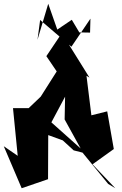

<svg xmlns="http://www.w3.org/2000/svg" viewBox="-27 -952 646 1019"><path d="M411 -142 547 24 585 47 464 -80 577 -161 542 -361 458 -340 432 -550 448 -540 301 -776 219 -654 274 -573 189 -439 125 -378H42L67 -125L-7 -176L88 47L228 -1L229 -235L306 -207L364 -154ZM224 -262 335 -470 321 -563 316 -318 401 -164 215 -330ZM451 -779 394 -780 354 -847 277 -795 229 -932 172 -741 186 -846 352 -704 453 -853Z"/></svg>

Font: Asimov Silicon
Style: Regular
Weight: 400
Designer: Google
Version: Version 2.000980; 2014